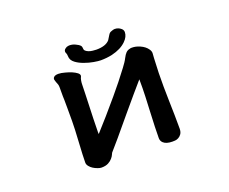

<svg xmlns="http://www.w3.org/2000/svg" viewBox="-110 -784 1220 1024"><g transform="rotate(-20 500.0 -272.5)"><path d="M669.9 -482.4Q671.9 -482.4 677.2 -482.4Q696.8 -482.4 719.7 -472.7Q748 -460.4 761.7 -439.9Q769.5 -428.7 769.5 -418Q769.5 -416.5 769 -409.7Q768.6 -402.8 767.6 -389.2Q764.6 -335 764.2 -306.6Q762.7 -229 765.1 -147.7Q767.6 -66.4 767.6 11.7Q767.1 30.3 759.3 41Q752.4 50.8 742.4 56.2Q732.4 61.5 723.1 62Q713.9 62.5 708 62.5Q672.4 62.5 656.2 46.4Q645.5 35.6 645.5 20Q645.5 -32.2 650.4 -131.3Q655.3 -228.5 655.3 -260.7V-310.1Q649.9 -303.7 600.1 -246.1Q544.4 -180.2 528.3 -161.1Q455.1 -73.2 438.5 -53.7Q402.8 -11.7 385.3 7.8Q383.3 10.7 380.1 18.6Q377 26.4 368.2 36.6Q359.4 47.4 344.7 55.2Q329.1 63.5 305.7 63.5Q296.4 63.5 284.7 59.1Q255.9 48.8 241.7 31.2Q232.4 20.5 232.4 8.8Q232.4 -25.9 237.3 -105.5Q242.2 -184.6 242.2 -223.6V-297.4Q242.2 -328.1 241.9 -343Q241.7 -357.9 241.2 -364.7Q241.2 -378.4 241.2 -388.7V-418Q241.2 -428.2 236.6 -438.7Q231.9 -449.2 230 -457.5Q228 -462.4 228 -466.3Q228 -473.1 232.9 -477.5Q235.4 -480 238.8 -481.9Q247.1 -485.4 258.3 -485.4Q274.4 -485.4 296.9 -479Q337.9 -468.3 359.4 -451.7Q369.1 -443.8 369.1 -436Q369.1 -432.6 367.2 -428.7Q363.8 -422.9 361.6 -411.1Q359.4 -399.4 359.4 -391.1Q359.4 -372.1 357.9 -334.5Q351.6 -165.5 351.6 -121.1Q351.6 -115.2 352.1 -109.9Q414.6 -178.2 494.1 -272.5Q546.9 -335 593.3 -397Q606 -414.1 610.4 -420.9Q618.2 -432.6 623 -442.4Q632.3 -460.4 641.1 -469.2Q644 -472.2 647.5 -474.6Q655.3 -480 669.9 -482.4ZM610.8 -605Q618.2 -607.4 623.5 -607.4Q643.6 -607.4 659.2 -593.8Q668.9 -585.4 668.9 -573.2Q668.5 -547.4 645 -524.4Q615.7 -495.1 562 -482.4Q531.2 -475.6 497.1 -475.6Q483.9 -475.6 458.3 -480Q432.6 -484.4 407.2 -493.7Q380.9 -502.9 361.8 -517.1Q339.8 -533.2 339.8 -556.6Q339.8 -566.4 336.4 -574.2Q333.5 -579.6 333.5 -583.3Q333.5 -586.9 334.5 -590.3Q335.9 -595.2 343.3 -600.6Q350.6 -606.4 360.4 -607.4Q364.3 -607.9 366.7 -607.9Q384.8 -607.9 400.9 -599.6Q411.1 -594.7 415 -592Q418.9 -589.4 421.1 -587.2Q423.3 -585 424.8 -583.5Q429.7 -577.1 429.7 -565.4Q429.7 -558.1 435.1 -553.7Q448.7 -541.5 473.6 -538.6Q485.8 -537.1 495.1 -537.1Q548.3 -537.1 570.3 -562.5Q575.7 -569.8 579.1 -576.7Q588.4 -592.3 591.3 -595.2Q597.7 -601.6 610.8 -605Z"/></g></svg>

Font: Bakudai
Style: Bold
Weight: 700
Version: Version 1.48